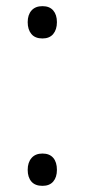

<svg xmlns="http://www.w3.org/2000/svg" viewBox="-20 -594 275 624"><path d="M118 -574Q141 -574 153 -560Q165 -546 165 -522Q165 -498 153 -483.5Q141 -469 118 -469Q94 -469 82 -483.5Q70 -498 70 -522Q70 -546 82.5 -560Q95 -574 118 -574ZM118 -95Q141 -95 153 -81Q165 -67 165 -42Q165 -18 153 -4Q141 10 118 10Q94 10 82 -4Q70 -18 70 -42Q70 -66 82.5 -80.5Q95 -95 118 -95Z"/></svg>

Font: TypoPRO Sinkin Sans
Style: 200 X Light
Weight: 200
Designer: Keith Bates
Foundry: K-Type
Version: Sinkin Sans (version 1.0)  by Keith Bates   •   © 2014   www